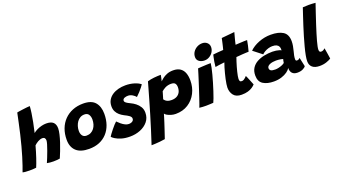

<svg xmlns="http://www.w3.org/2000/svg" viewBox="-104 -1407 4157 2318"><g transform="rotate(-20 1974.0 -248.0)"><path d="M135.5 4Q122 6 98.8 7.5Q75.5 9 50.5 9Q21.5 9 -3 6.8Q-27.5 4.5 -38 0.5Q-26.5 -28.5 -10.8 -74.5Q5 -120.5 22.8 -178.8Q40.5 -237 57.5 -301Q76 -369.5 92.5 -440.8Q109 -512 123.2 -578.8Q137.5 -645.5 149 -700.5Q153 -702 174.8 -705.2Q196.5 -708.5 225 -712.2Q253.5 -716 279.2 -718.8Q305 -721.5 317.5 -721.5Q315.5 -684 308.2 -633.8Q301 -583.5 289.2 -523.2Q277.5 -463 261.5 -395.5Q282.5 -413.5 311 -427.2Q339.5 -441 370.8 -448.8Q402 -456.5 430.5 -456.5Q492 -456.5 520 -430Q548 -403.5 548 -352Q548 -322 537.5 -277Q527 -232 510.5 -182Q494 -132 475.5 -84.8Q457 -37.5 441.5 -2Q421 1 400 2.8Q379 4.5 358.5 4.5Q312 4.5 276 -3.5Q286.5 -27 301.5 -64.2Q316.5 -101.5 331 -141.5Q345.5 -181.5 355.5 -214.8Q365.5 -248 365.5 -264Q365.5 -282 356.2 -293.8Q347 -305.5 327.5 -305.5Q312.5 -305.5 297.8 -300.8Q283 -296 269 -288.2Q255 -280.5 242.8 -271Q230.5 -261.5 220.5 -252Q210 -214 198.8 -176.5Q187.5 -139 176 -104.8Q164.5 -70.5 154 -42.5Q143.5 -14.5 135.5 4Z M817 10Q706 10 651.2 -41.5Q596.5 -93 596.5 -185.5Q596.5 -262.5 620.5 -325.8Q644.5 -389 689 -434.8Q733.5 -480.5 795 -505.2Q856.5 -530 931 -530Q1037.5 -530 1084.5 -475Q1131.5 -420 1131.5 -326.5Q1131.5 -251 1110 -189.2Q1088.5 -127.5 1047.5 -82.8Q1006.5 -38 948.5 -14Q890.5 10 817 10ZM841 -151.5Q873.5 -151.5 898 -164.5Q922.5 -177.5 939.2 -199.8Q956 -222 964.5 -250.8Q973 -279.5 973 -311.5Q973 -348.5 956.5 -374.8Q940 -401 901.5 -401Q871 -401 846.8 -387.2Q822.5 -373.5 805.8 -349.8Q789 -326 780 -296.5Q771 -267 771 -236Q771 -199.5 788.2 -175.5Q805.5 -151.5 841 -151.5Z M1332 39Q1268 39 1221.2 24.5Q1174.5 10 1145.8 -8.5Q1117 -27 1108.5 -39Q1114 -49 1129 -69.5Q1144 -90 1163.5 -114.2Q1183 -138.5 1201.8 -159.5Q1220.5 -180.5 1233 -190.5Q1252.5 -170.5 1275 -151.8Q1297.5 -133 1321.8 -121Q1346 -109 1369 -109Q1385 -109 1399.8 -114Q1414.5 -119 1423.8 -129.2Q1433 -139.5 1433 -156Q1433 -177 1408.8 -194.5Q1384.5 -212 1350 -228Q1319.5 -243.5 1295 -264.8Q1270.5 -286 1256.5 -314.5Q1242.5 -343 1242.5 -379.5Q1242.5 -426 1262.8 -460.5Q1283 -495 1317.8 -517.8Q1352.5 -540.5 1395.8 -551.5Q1439 -562.5 1486 -562.5Q1545.5 -562.5 1597.5 -546.8Q1649.5 -531 1678.5 -506Q1672.5 -496 1655.8 -474.5Q1639 -453 1616.8 -428.2Q1594.5 -403.5 1571 -382Q1557 -400.5 1529.8 -417Q1502.5 -433.5 1474 -433.5Q1463 -433.5 1450.8 -431.8Q1438.5 -430 1428 -425.5Q1417.5 -421 1411 -413.2Q1404.5 -405.5 1404.5 -394Q1404.5 -378.5 1421.8 -365.8Q1439 -353 1475 -336Q1503.5 -323 1532.8 -300.5Q1562 -278 1582 -245.8Q1602 -213.5 1602 -170.5Q1602 -103.5 1563.5 -56.8Q1525 -10 1463.5 14.5Q1402 39 1332 39Z M1537.5 226Q1565.5 142 1594.2 50.2Q1623 -41.5 1649.8 -131Q1676.5 -220.5 1698.8 -298Q1721 -375.5 1737.2 -432.2Q1753.5 -489 1760.5 -514.5Q1798 -526 1844.2 -530.8Q1890.5 -535.5 1933 -535.5Q1930 -518 1925.5 -496.8Q1921 -475.5 1916 -457.5Q1928 -470 1951 -488.2Q1974 -506.5 2008.8 -520.8Q2043.5 -535 2090 -535Q2146 -535 2180.2 -511.5Q2214.5 -488 2230 -446.5Q2245.5 -405 2245.5 -350.5Q2245.5 -262 2208.2 -189Q2171 -116 2103 -72.8Q2035 -29.5 1943 -29.5Q1913 -29.5 1884 -38.2Q1855 -47 1834.2 -59.2Q1813.5 -71.5 1808 -82.5Q1804.5 -70 1796 -41.8Q1787.5 -13.5 1776 22.2Q1764.5 58 1752.2 94.5Q1740 131 1729.5 162Q1719 193 1713 211Q1681.5 216.5 1647.8 219.8Q1614 223 1584.8 224.5Q1555.5 226 1537.5 226ZM1953 -204Q1991 -204 2018.5 -218.2Q2046 -232.5 2061 -259.5Q2076 -286.5 2076 -324.5Q2076 -355.5 2062.2 -373.2Q2048.5 -391 2009 -391Q1987.5 -391 1968.8 -386.2Q1950 -381.5 1934.8 -373.8Q1919.5 -366 1907.2 -357.2Q1895 -348.5 1886 -340Q1885 -335 1882.2 -325.5Q1879.5 -316 1876 -304.5Q1872.5 -293 1869 -281.5Q1865.5 -270 1863 -261Q1860.5 -252 1858.5 -247.5Q1864.5 -238.5 1875.2 -228.5Q1886 -218.5 1904.5 -211.2Q1923 -204 1953 -204Z M2413 -1Q2404 -0.5 2376.8 1.2Q2349.5 3 2319.5 3Q2298 3 2276.5 1.8Q2255 0.5 2234 -2Q2239 -13 2249.5 -43Q2260 -73 2274.2 -115.2Q2288.5 -157.5 2304 -205.2Q2319.5 -253 2334.8 -300.2Q2350 -347.5 2362.5 -387.8Q2375 -428 2382.5 -454Q2402 -455.5 2433.5 -457.5Q2465 -459.5 2496.2 -460.8Q2527.5 -462 2547.5 -462Q2546.5 -445 2538.5 -406.5Q2530.5 -368 2518.5 -323Q2506.5 -277.5 2491.8 -228Q2477 -178.5 2462 -132.5Q2447 -86.5 2434 -51.5Q2421 -16.5 2413 -1ZM2491 -517Q2449.5 -517 2421.8 -537.5Q2394 -558 2394 -593.5Q2394 -630.5 2413.5 -659.5Q2433 -688.5 2464.2 -705.5Q2495.5 -722.5 2532 -722.5Q2569.5 -722.5 2594 -700Q2618.5 -677.5 2618.5 -643.5Q2618.5 -610 2600.8 -581.2Q2583 -552.5 2554 -534.8Q2525 -517 2491 -517Z M2946.5 -43Q2932 -26.5 2908.5 -10.8Q2885 5 2851 15Q2817 25 2770 25Q2699 25 2667.2 -15.8Q2635.5 -56.5 2635.5 -114Q2635.5 -131.5 2639.8 -159.5Q2644 -187.5 2651.2 -220.8Q2658.5 -254 2667.5 -288.8Q2676.5 -323.5 2686.2 -356Q2696 -388.5 2705.5 -414Q2668.5 -410 2634.2 -405.5Q2600 -401 2586 -398Q2588.5 -430 2594.2 -462.8Q2600 -495.5 2605.2 -519.2Q2610.5 -543 2612 -548.5Q2642.5 -552 2674.8 -554.8Q2707 -557.5 2743.5 -559.5Q2748.5 -578 2753.5 -597.8Q2758.5 -617.5 2762.5 -636Q2766.5 -654 2770.5 -672.2Q2774.5 -690.5 2776.5 -701L2943.5 -717Q2943 -713.5 2940 -702.8Q2937 -692 2932.8 -676Q2928.5 -660 2923.5 -641.5Q2919.5 -626 2914.8 -607Q2910 -588 2905.5 -567Q2922.5 -568 2944.8 -569.2Q2967 -570.5 2980.5 -571Q3001 -572.5 3016.2 -572.8Q3031.5 -573 3041.8 -573Q3052 -573 3055.5 -573Q3052 -545.5 3042.5 -505.8Q3033 -466 3024.5 -434.5Q3019.5 -434.5 2991.8 -433.5Q2964 -432.5 2938.5 -430.5Q2921 -429 2900.8 -427.2Q2880.5 -425.5 2864 -424.5Q2855.5 -400.5 2846.2 -371.8Q2837 -343 2828.2 -312.8Q2819.5 -282.5 2812.8 -254.5Q2806 -226.5 2801.8 -204Q2797.5 -181.5 2797.5 -167.5Q2797.5 -149.5 2803 -139.2Q2808.5 -129 2827 -129Q2841 -129 2853 -136Q2865 -143 2875 -152.5Q2885 -162 2893 -171Q2896 -166 2903.8 -147.8Q2911.5 -129.5 2920.8 -107Q2930 -84.5 2937.2 -66.2Q2944.5 -48 2946.5 -43Z M3191 8Q3106 8 3053.8 -25Q3001.5 -58 3001.5 -136.5Q3001.5 -192.5 3026.2 -231Q3051 -269.5 3093 -292.8Q3135 -316 3186.8 -326.5Q3238.5 -337 3293.5 -337Q3317 -337 3339.8 -333.5Q3362.5 -330 3380.2 -324.5Q3398 -319 3404 -313.5Q3404.5 -320.5 3403.8 -335.8Q3403 -351 3398 -360.5Q3389.5 -380 3369.5 -390Q3349.5 -400 3314.5 -400Q3289.5 -400 3263 -392Q3236.5 -384 3214.5 -371Q3192.5 -358 3180 -344L3068 -431.5Q3114.5 -478 3189 -507.2Q3263.5 -536.5 3343.5 -536.5Q3444 -536.5 3500.5 -500.5Q3557 -464.5 3557 -375Q3557 -347.5 3551.5 -316.5Q3546 -285.5 3538 -255.5Q3530.5 -229.5 3525.5 -204.2Q3520.5 -179 3520.5 -158.5Q3520.5 -144.5 3525.2 -140Q3530 -135.5 3538.5 -135.5Q3551 -135.5 3560.5 -140.5Q3570 -145.5 3577 -154.5L3602 -39Q3591 -22 3562.8 -8.5Q3534.5 5 3494 5Q3451 5 3428.5 -18.2Q3406 -41.5 3406 -87.5Q3394.5 -64 3364 -42Q3333.5 -20 3289.5 -6Q3245.5 8 3191 8ZM3255 -122.5Q3276 -122.5 3300.2 -128.2Q3324.5 -134 3345.5 -143Q3366.5 -152 3377 -162Q3378.5 -173 3381.2 -186.8Q3384 -200.5 3386.5 -209Q3377.5 -213 3351.5 -217.2Q3325.5 -221.5 3297.5 -221.5Q3278.5 -221.5 3258.2 -218.5Q3238 -215.5 3220.8 -208.8Q3203.5 -202 3192.8 -191.2Q3182 -180.5 3182 -166Q3182 -143.5 3198.8 -133Q3215.5 -122.5 3255 -122.5Z M3922 -20.5Q3903 -6.5 3863 7.2Q3823 21 3774.5 21Q3713 21 3681.2 -6.5Q3649.5 -34 3649.5 -83.5Q3649.5 -112.5 3658.2 -159Q3667 -205.5 3682 -262.2Q3697 -319 3715.2 -381Q3733.5 -443 3753.2 -504Q3773 -565 3791 -619.2Q3809 -673.5 3823 -714.5Q3863.5 -717.5 3897.5 -717.5Q3919 -717.5 3939.8 -716.5Q3960.5 -715.5 3986 -713Q3962.5 -643 3941 -580Q3919.5 -517 3901.8 -461.5Q3884 -406 3869.5 -359.2Q3855 -312.5 3845 -275.2Q3835 -238 3829.5 -211.2Q3824 -184.5 3824 -169Q3824 -153.5 3829.5 -144.8Q3835 -136 3848.5 -136Q3865 -136 3877 -142.8Q3889 -149.5 3899.5 -160.5Q3901 -153.5 3904.5 -133.5Q3908 -113.5 3911.8 -89Q3915.5 -64.5 3918.5 -45Q3921.5 -25.5 3922 -20.5Z"/></g></svg>

Font: Grandstander Thin ExtraBold
Style: Italic
Weight: 800
Italic angle: -15°
Version: Version 1.200